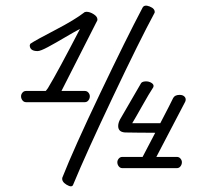

<svg xmlns="http://www.w3.org/2000/svg" viewBox="-20 -637 737 684"><path d="M487 -608Q493 -622 513 -614Q533 -606 531 -592Q477 -492 382 -291.5Q287 -91 241 20Q237 33 217 21Q199 10 202 -4Q243 -108 337 -305Q431 -502 487 -608ZM282 -273H73Q65 -273 60 -279.5Q55 -286 55 -294Q55 -301 60 -307Q65 -313 73 -313H143L147 -318Q151 -323 153 -327Q184 -378 265 -534Q249 -526 213.5 -505Q178 -484 151 -469.5Q124 -455 114 -455Q86 -455 86 -476Q86 -477 88 -481Q107 -494 176.5 -530Q246 -566 282 -594Q283 -594 285 -594.5Q287 -595 288 -595Q300 -595 313.5 -586.5Q327 -578 327 -568V-565L199 -313H282Q290 -313 295 -307Q300 -301 300 -294Q300 -286 295 -279.5Q290 -273 282 -273ZM610 -38H416Q408 -38 403 -44.5Q398 -51 398 -59Q398 -66 403 -72Q408 -78 416 -78H488L533 -164Q501 -164 468 -164.5Q435 -165 432 -165Q401 -164 401 -188Q401 -202 412 -219L481 -338Q484 -346 497 -347Q510 -348 520 -341.5Q530 -335 526 -326Q512 -305 487 -260.5Q462 -216 451 -198H551Q588 -269 597 -288Q603 -299 620 -299Q632 -299 638 -292Q644 -285 640 -275L537 -78H610Q618 -78 623 -72Q628 -66 628 -59Q628 -51 623 -44.5Q618 -38 610 -38Z"/></svg>

Font: Bonbon
Style: Regular
Weight: 400
Designer: Ksenia Erulevich
Foundry: Cyreal (www.cyreal.org)
Version: Version 1.000